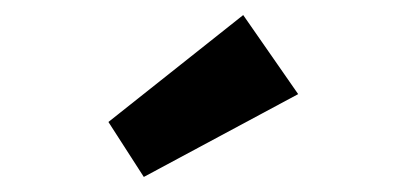

<svg xmlns="http://www.w3.org/2000/svg" viewBox="-20 -818 540 255"><path d="M171 -583 124 -656 303 -798 376 -693Z"/></svg>

Font: Lexend Exa
Style: Bold
Weight: 700
Designer: Bonnie Shaver-Troup, Thomas Jockin
Foundry: Lexend
Version: Version 1.007